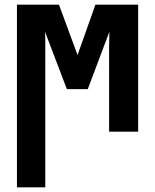

<svg xmlns="http://www.w3.org/2000/svg" viewBox="-20 -567 668 827"><path d="M53 240V-547H234L314 -330L391 -547H575V0H450V-332Q450 -349 450 -365.5Q450 -382 450.5 -398.5Q451 -415 451 -430L358 -183H268L174 -430Q175 -412 175 -394Q175 -376 175 -357.5Q175 -339 175 -321V240Z"/></svg>

Font: Noto Sans Display ExtraCondensed
Style: Bold
Weight: 700
Width: 2
Designer: Monotype Design Team
Foundry: Monotype Imaging Inc.
Version: Version 2.003